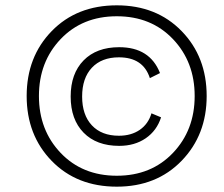

<svg xmlns="http://www.w3.org/2000/svg" viewBox="-20 -690 839 720"><path d="M418 10Q268 10 174 -86.5Q80 -183 80 -330Q80 -477 174 -573.5Q268 -670 418 -670Q567 -670 661 -573.5Q755 -477 755 -330Q755 -184 661 -87Q567 10 418 10ZM207.5 -116.5Q289 -31 418 -31Q547 -31 628.5 -116.5Q710 -202 710 -330Q710 -458 628.5 -543.5Q547 -629 418 -629Q289 -629 207.5 -543.5Q126 -458 126 -330Q126 -202 207.5 -116.5ZM427 -143Q342 -143 293.5 -192.5Q245 -242 245 -328Q245 -414 293.5 -463.5Q342 -513 427 -513Q542 -513 580 -416L542 -397Q517 -475 426 -475Q361 -475 324.5 -436Q288 -397 288 -328Q288 -259 324.5 -220Q361 -181 426 -181Q472 -181 504 -203Q536 -225 548 -265L584 -250Q568 -200 526.5 -171.5Q485 -143 427 -143Z"/></svg>

Font: Elaine Sans Light
Style: Italic
Weight: 300
Italic angle: -13°
Designer: Wei Huang
Foundry: Wei Huang
Version: Version 2.001;December 24, 2019;FontCreator 12.0.0.2547 64-b